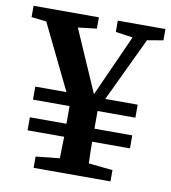

<svg xmlns="http://www.w3.org/2000/svg" viewBox="-84 -705 686 770"><g transform="rotate(10 259.5 -320.0)"><path d="M54 -144V-197H203V-269H54V-322H181L52 -587L-9 -594V-640H257V-594L181 -585L291 -333L404 -584L334 -594V-640H528V-594L463 -583L339 -322H471V-269H317V-197H471V-144H317Q317 -123 317.5 -101.5Q318 -80 319 -56L417 -46V0H104V-46L201 -56Q202 -80 202 -101.5Q202 -123 203 -144Z"/></g></svg>

Font: Source Serif 4 Semibold
Style: Regular
Weight: 600
Designer: Frank Grießhammer
Foundry: Adobe
Version: Version 4.005;hotconv 1.1.0;makeotfexe 2.6.0